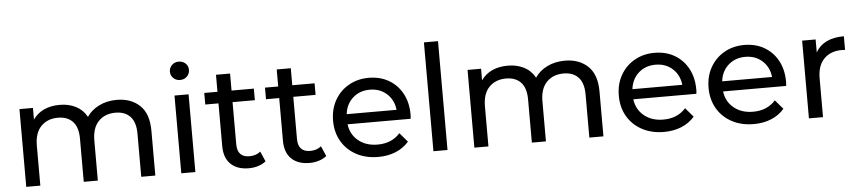

<svg xmlns="http://www.w3.org/2000/svg" viewBox="-44 -1028 5834 1304"><g transform="rotate(-5 2873.0 -375.5)"><path d="M91 0V-530H183V-451Q243 -535 366 -535Q427 -535 475 -510.5Q523 -486 550 -437Q580 -482 633.5 -508.5Q687 -535 754 -535Q851 -535 911 -478.5Q971 -422 971 -305V0H875V-294Q875 -372 839 -410.5Q803 -449 738 -449Q666 -449 622.5 -404Q579 -359 579 -273V0H483V-294Q483 -372 447 -410.5Q411 -449 346 -449Q274 -449 230.5 -404Q187 -359 187 -273V0Z M1148 0V-530H1244V0ZM1196 -632Q1168 -632 1149.5 -650Q1131 -668 1131 -694Q1131 -720 1149.5 -738.5Q1168 -757 1196 -757Q1224 -757 1242.5 -739.5Q1261 -722 1261 -696Q1261 -669 1242.5 -650.5Q1224 -632 1196 -632Z M1609 6Q1529 6 1485 -37Q1441 -80 1441 -160V-451H1351V-530H1441V-646H1537V-530H1689V-451H1537V-164Q1537 -75 1620 -75Q1665 -75 1695 -100L1725 -31Q1703 -13 1672.5 -3.5Q1642 6 1609 6Z M2023 6Q1943 6 1899 -37Q1855 -80 1855 -160V-451H1765V-530H1855V-646H1951V-530H2103V-451H1951V-164Q1951 -75 2034 -75Q2079 -75 2109 -100L2139 -31Q2117 -13 2086.5 -3.5Q2056 6 2023 6Z M2491 6Q2406 6 2341.5 -29Q2277 -64 2241.5 -125Q2206 -186 2206 -265Q2206 -344 2240.5 -405Q2275 -466 2335.5 -500.5Q2396 -535 2472 -535Q2549 -535 2608 -501Q2667 -467 2700.5 -405.5Q2734 -344 2734 -262Q2734 -256 2733.5 -248Q2733 -240 2732 -233H2302Q2311 -163 2363 -120.5Q2415 -78 2494 -78Q2590 -78 2647 -142L2700 -80Q2664 -38 2610.5 -16Q2557 6 2491 6ZM2302 -302H2642Q2635 -369 2588.5 -411.5Q2542 -454 2472 -454Q2403 -454 2356.5 -412Q2310 -370 2302 -302Z M2867 0V-742H2963V0Z M3146 0V-530H3238V-451Q3298 -535 3421 -535Q3482 -535 3530 -510.5Q3578 -486 3605 -437Q3635 -482 3688.5 -508.5Q3742 -535 3809 -535Q3906 -535 3966 -478.5Q4026 -422 4026 -305V0H3930V-294Q3930 -372 3894 -410.5Q3858 -449 3793 -449Q3721 -449 3677.5 -404Q3634 -359 3634 -273V0H3538V-294Q3538 -372 3502 -410.5Q3466 -449 3401 -449Q3329 -449 3285.5 -404Q3242 -359 3242 -273V0Z M4439 6Q4354 6 4289.5 -29Q4225 -64 4189.5 -125Q4154 -186 4154 -265Q4154 -344 4188.5 -405Q4223 -466 4283.5 -500.5Q4344 -535 4420 -535Q4497 -535 4556 -501Q4615 -467 4648.5 -405.5Q4682 -344 4682 -262Q4682 -256 4681.5 -248Q4681 -240 4680 -233H4250Q4259 -163 4311 -120.5Q4363 -78 4442 -78Q4538 -78 4595 -142L4648 -80Q4612 -38 4558.5 -16Q4505 6 4439 6ZM4250 -302H4590Q4583 -369 4536.5 -411.5Q4490 -454 4420 -454Q4351 -454 4304.5 -412Q4258 -370 4250 -302Z M5051 6Q4966 6 4901.5 -29Q4837 -64 4801.5 -125Q4766 -186 4766 -265Q4766 -344 4800.5 -405Q4835 -466 4895.5 -500.5Q4956 -535 5032 -535Q5109 -535 5168 -501Q5227 -467 5260.5 -405.5Q5294 -344 5294 -262Q5294 -256 5293.5 -248Q5293 -240 5292 -233H4862Q4871 -163 4923 -120.5Q4975 -78 5054 -78Q5150 -78 5207 -142L5260 -80Q5224 -38 5170.5 -16Q5117 6 5051 6ZM4862 -302H5202Q5195 -369 5148.5 -411.5Q5102 -454 5032 -454Q4963 -454 4916.5 -412Q4870 -370 4862 -302Z M5427 0V-530H5519V-442Q5572 -535 5712 -535V-442Q5706 -442 5700.5 -442.5Q5695 -443 5690 -443Q5613 -443 5568 -397Q5523 -351 5523 -264V0Z"/></g></svg>

Font: Montserrat Medium
Style: Regular
Weight: 500
Designer: Julieta Ulanovsky
Foundry: Julieta Ulanovsky
Version: Version 9.000; ttfautohint (v1.8.4.7-5d5b)